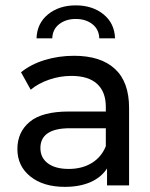

<svg xmlns="http://www.w3.org/2000/svg" viewBox="-20 -704 568 729"><path d="M416.3 -442.5C380.4 -475.6 328.7 -492.2 261.3 -492.2C222 -492.2 184.9 -486.8 150 -476.1C115 -465.4 84.9 -449.9 59.8 -429.6L96.6 -363.4C115.6 -379.3 138.9 -392.1 166.5 -401.6C194.1 -411.1 222.3 -415.8 251.2 -415.8C294.1 -415.8 326.6 -405.7 348.7 -385.5C370.8 -365.2 381.8 -336.1 381.8 -298.1V-280.6H242C173.9 -280.6 124.2 -267.6 92.9 -241.5C61.6 -215.4 46 -180.9 46 -138C46 -95.1 62.4 -60.4 95.2 -34C128 -7.7 171.7 5.5 226.3 5.5C263.7 5.5 296.1 -0.5 323.4 -12.4C350.7 -24.4 371.7 -41.7 386.4 -64.4V0H470.1V-294.4C470.1 -360 452.2 -409.4 416.3 -442.5ZM328.4 -85.1C303.9 -70.1 274.8 -62.6 241 -62.6C207.3 -62.6 180.9 -69.6 161.9 -83.7C142.9 -97.8 133.4 -117.1 133.4 -141.7C133.4 -192 170.8 -217.1 245.6 -217.1H381.8V-149C370.8 -121.4 353 -100.1 328.4 -85.1ZM162.4 -649.5C134.5 -626.8 119.9 -596.5 118.7 -558.4H178.5C179.1 -581.1 187.8 -599.1 204.7 -612.3C221.6 -625.4 242.6 -632 267.7 -632C292.9 -632 313.9 -625.4 330.7 -612.3C347.6 -599.1 356.3 -581.1 357 -558.4H416.8C415.5 -596.5 401 -626.8 373.1 -649.5C345.2 -672.2 310 -683.6 267.7 -683.6C225.4 -683.6 190.3 -672.2 162.4 -649.5Z"/></svg>

Font: Montserrat Ace
Style: Regular
Weight: 500
Designer: Julieta Ulanovsky
Foundry: Julieta Ulanovsky
Version: Version 1